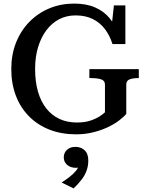

<svg xmlns="http://www.w3.org/2000/svg" viewBox="-20 -740 811 1072"><path d="M685 -268V-104Q670 -86 642.5 -65.5Q615 -45 578 -28Q541 -11 497 -0.5Q453 10 405 10Q323 10 256.5 -16Q190 -42 142 -90.5Q94 -139 68.5 -206Q43 -273 43 -355Q43 -435 69.5 -502Q96 -569 144 -618Q192 -667 256 -693.5Q320 -720 394 -720Q462 -720 511 -698.5Q560 -677 592 -638.5Q624 -600 640 -548L599 -554L616 -710H680V-494H608Q593 -542 565.5 -578Q538 -614 497.5 -634Q457 -654 402 -654Q352 -654 311 -633Q270 -612 240 -572.5Q210 -533 193 -478Q176 -423 176 -355Q176 -284 192 -228.5Q208 -173 238.5 -134.5Q269 -96 312 -76Q355 -56 409 -56Q453 -56 484.5 -66.5Q516 -77 536.5 -90.5Q557 -104 566 -113V-268Q566 -290 544.5 -297Q523 -304 489 -304H479V-354H755V-304H750Q723 -304 704 -297Q685 -290 685 -268ZM391 312 324 279Q349 263 370 246.5Q391 230 405 212.5Q419 195 420 177L435 191Q428 194 420 195.5Q412 197 404 197Q374 197 355 180.5Q336 164 336 139Q336 113 354 96.5Q372 80 401 80Q432 80 452.5 99Q473 118 473 156Q473 186 463.5 212.5Q454 239 435.5 263Q417 287 391 312Z"/></svg>

Font: Roboto Serif 36pt Medium
Style: Regular
Weight: 500
Designer: Greg Gazdowicz
Foundry: Commercial Type
Version: Version 1.008